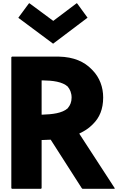

<svg xmlns="http://www.w3.org/2000/svg" viewBox="-20 -1177 814 1204"><path d="M51 -818V3L55 7H237L241 3V-299H246C260 -299 277 -300 296 -301H298L492 2L497 7H697L700 4L477 -339L482 -342C509 -355 535 -371 557 -393L565 -401C603 -439 627 -491 627 -566C627 -630 605 -691 560 -737L553 -744C509 -789 444 -820 349 -822H55ZM241 -458V-673H246C312 -672 371 -665 406 -633V-632C419 -616 429 -594 429 -565C429 -537 420 -517 406 -500V-499C370 -466 306 -460 246 -458ZM160 -1154 95 -1066 98 -1063 313 -903 525 -1063 529 -1066 465 -1154 461 -1157 314 -1046 164 -1157Z"/></svg>

Font: Hussar Woodtype
Style: Bd
Weight: 900
Foundry: Cannot Into Space Fonts
Version: Version 1.07